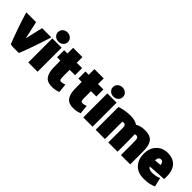

<svg xmlns="http://www.w3.org/2000/svg" viewBox="190 -1971 3173 3173"><g transform="rotate(45 1777.0 -384.0)"><path d="M569 -547Q474 -237 373 15H227Q193 9 176 7Q74 -250 -16 -547H213Q254 -360 263 -322Q266 -308 270 -288Q274 -268 276.5 -255.5Q279 -243 281 -238Q282 -238 301 -322Q325 -418 354 -547Z M701 -579Q653 -579 619 -609.5Q585 -640 585 -687Q585 -734 619 -764.5Q653 -795 701 -795Q750 -795 784 -764.5Q818 -734 818 -687Q818 -640 784 -609.5Q750 -579 701 -579ZM810 15H593V-547H810Z M1301 -3Q1247 20 1186 25Q1117 29 1070.5 14Q1024 -1 999.5 -34Q975 -67 964.5 -103Q954 -139 949 -192Q946 -246 946 -382H869V-547H946V-680H1163V-547H1288V-382H1163V-222Q1163 -175 1171.5 -158Q1180 -141 1206 -141Q1241 -141 1285 -160Q1294 -66 1301 -3Z M1799 -3Q1745 20 1684 25Q1615 29 1568.5 14Q1522 -1 1497.5 -34Q1473 -67 1462.5 -103Q1452 -139 1447 -192Q1444 -246 1444 -382H1367V-547H1444V-680H1661V-547H1786V-382H1661V-222Q1661 -175 1669.5 -158Q1678 -141 1704 -141Q1739 -141 1783 -160Q1792 -66 1799 -3Z M1986 -579Q1938 -579 1904 -609.5Q1870 -640 1870 -687Q1870 -734 1904 -764.5Q1938 -795 1986 -795Q2035 -795 2069 -764.5Q2103 -734 2103 -687Q2103 -640 2069 -609.5Q2035 -579 1986 -579ZM2095 15H1878V-547H2095Z M2975 15H2758V-256Q2758 -350 2749 -371Q2738 -396 2707 -396Q2693 -396 2676 -391Q2679 -363 2679 -242V15H2463V-255Q2463 -260 2463 -269Q2463 -296 2463 -308.5Q2463 -321 2461.5 -339.5Q2460 -358 2457 -365.5Q2454 -373 2448 -381.5Q2442 -390 2433.5 -393Q2425 -396 2412 -396Q2402 -396 2384 -394V15H2167V-519Q2284 -559 2415 -559Q2518 -559 2579 -516Q2650 -558 2749 -558Q2817 -558 2862.5 -539.5Q2908 -521 2932 -483Q2956 -445 2965.5 -398.5Q2975 -352 2975 -286Z M3544 -210 3227 -189Q3252 -142 3327 -142Q3414 -142 3485 -175L3523 -17Q3431 27 3302 27Q3158 27 3083 -55Q3008 -137 3008 -265Q3008 -399 3084.5 -479Q3161 -559 3284 -559Q3401 -559 3468 -493Q3535 -427 3543 -305Q3543 -295 3544 -262Q3545 -229 3544 -210ZM3337 -331Q3331 -404 3280 -404Q3220 -404 3218 -322Z"/></g></svg>

Font: Repo
Style: ExtraBlack
Weight: 1000
Designer: Stefan Peev
Foundry: Context Ltd
Version: Version 001.000